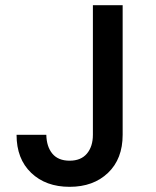

<svg xmlns="http://www.w3.org/2000/svg" viewBox="-20 -715 604 742"><path d="M454 -695V-194Q454 -101 397.5 -47Q341 7 249 7Q157 7 100.5 -47Q44 -101 44 -194H159Q160 -148 182.5 -121Q205 -94 249 -94Q293 -94 316 -121.5Q339 -149 339 -194V-695Z"/></svg>

Font: Poppins-Tabular Medium
Style: Regular
Weight: 500
Designer: Ninad Kale (Devanagari), Jonny Pinhorn (Latin)
Foundry: Indian Type Foundry
Version: Version 4.004